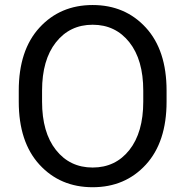

<svg xmlns="http://www.w3.org/2000/svg" viewBox="-20 -746 753 780"><path d="M56.2 -333V-377.9Q56.2 -542 140.4 -633.8Q224.6 -725.6 356.4 -725.6Q488.3 -725.6 572.5 -633.8Q656.7 -542 656.7 -377.9V-333Q656.7 -168.9 572.5 -77.1Q488.3 14.6 356.4 14.6Q224.6 14.6 140.4 -77.1Q56.2 -168.9 56.2 -333ZM150.9 -333Q150.9 -208 207.3 -136.7Q263.7 -65.4 356.4 -65.4Q449.2 -65.4 505.6 -136.7Q562 -208 562 -333V-377.9Q562 -502.9 505.6 -574.2Q449.2 -645.5 356.4 -645.5Q263.7 -645.5 207.3 -574.2Q150.9 -502.9 150.9 -377.9Z"/></svg>

Font: RobotoFlex
Style: Regular
Weight: 400
Designer: Berlow after Robertson
Foundry: Google
Version: Version 2.136